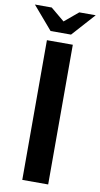

<svg xmlns="http://www.w3.org/2000/svg" viewBox="-102 -944 516 988"><g transform="rotate(10 156.0 -450.0)"><path d="M89.8 0V-730H225.1V0ZM207 -779.8H100.1L-2.9 -899.9H85L157.2 -839.8L229 -899.9H314.9Z"/></g></svg>

Font: Miedinger*
Style: Bold
Weight: 700
Version: Version 001.000